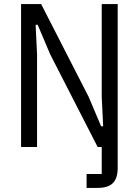

<svg xmlns="http://www.w3.org/2000/svg" viewBox="-20 -718 677 938"><path d="M83 0V-698H181L413 -245L474 -101H484L477 -245V-698H555V102Q555 153 531.5 176.5Q508 200 457 200H403V132H477V0H457L225 -453L164 -597H154L161 -453V0Z"/></svg>

Font: IBM Plex Sans Condensed
Style: Regular
Weight: 400
Width: 3
Designer: Mike Abbink, Paul van der Laan, Pieter van Rosmalen
Foundry: Bold Monday
Version: Version 1.1